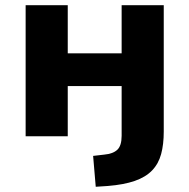

<svg xmlns="http://www.w3.org/2000/svg" viewBox="-20 -521 724 734"><path d="M346 193 336 75 379 70Q412 67 428.5 51.5Q445 36 445 -2V-192H239V0H78V-501H239V-317H445V-501H606V-18Q606 31 596 68Q586 105 561.5 130.5Q537 156 495.5 170.5Q454 185 392 190Z"/></svg>

Font: Nunito Sans 8pt ExtraBold
Style: Regular
Weight: 800
Version: Version 3.101;gftools[0.9.27]